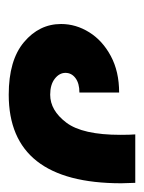

<svg xmlns="http://www.w3.org/2000/svg" viewBox="-238 -983 330 440"><g transform="rotate(-90 -73.0 -763.0)"><path d="M-65 -746Q-44 -746 -32 -755Q-20 -764 -20 -778Q-20 -792 -33.5 -802.5Q-47 -813 -70 -813Q-106 -813 -134 -776Q-162 -739 -162 -652Q-162 -630 -161 -618H-272L-273 -650Q-273 -908 -70 -908Q9 -908 50.5 -873Q92 -838 92 -788Q92 -754 73 -723.5Q54 -693 18.5 -674Q-17 -655 -65 -655Z"/></g></svg>

Font: Montserrat arm2 Medium
Style: Regular
Weight: 500
Designer: Julieta Ulanovsky
Foundry: Julieta Ulanovsky
Version: Version 6.000